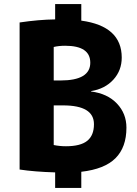

<svg xmlns="http://www.w3.org/2000/svg" viewBox="-20 -835 670 940"><path d="M243 -441H276Q422 -441 422 -528Q422 -611 299 -611Q268 -611 243 -605ZM243 -319V-125Q272 -119 303 -119Q374 -119 407 -145.5Q440 -172 440 -227Q440 -319 289 -319ZM378 -734Q576 -707 576 -553Q576 -490 535 -445Q494 -400 426 -389V-387Q506 -377 552.5 -328Q599 -279 599 -210Q599 -114 545.5 -60.5Q492 -7 378 6V85H250V9Q149 6 76 -5V-725Q170 -739 250 -740V-815H378Z"/></svg>

Font: Mplus 1p ExtraBold
Style: Regular
Weight: 800
Version: Version 1.061